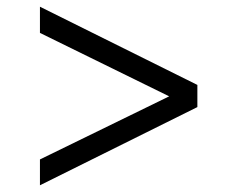

<svg xmlns="http://www.w3.org/2000/svg" viewBox="-20 -638 680 572"><path d="M484 -351 99 -163V-86L568 -319V-385L99 -618V-540Z"/></svg>

Font: Mission
Style: Regular
Weight: 400
Version: Version 1.000;FEAKit 1.0